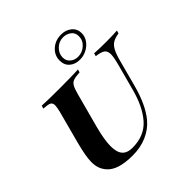

<svg xmlns="http://www.w3.org/2000/svg" viewBox="-217 -1011 1199 1199"><g transform="rotate(-45 382.0 -411.5)"><path d="M501 -79Q464 -35 408 -10.5Q352 14 281 14Q154 14 106 -40Q87 -61 78.5 -85Q70 -109 70 -140Q70 -190 96 -288L153 -502Q161 -536 161 -550Q161 -572 146.5 -579Q132 -586 94 -588L100 -608Q151 -605 265 -605Q359 -605 420 -608L414 -588Q377 -586 359.5 -580Q342 -574 331.5 -557Q321 -540 311 -502L249 -271Q225 -181 225 -124Q225 -71 247 -46Q269 -21 315 -21Q420 -21 480.5 -89Q541 -157 573 -280L617 -444Q633 -503 633 -529Q633 -558 616 -570.5Q599 -583 557 -588L563 -608Q600 -605 670 -605Q729 -605 764 -608L758 -588Q724 -583 704 -571Q684 -559 670 -532.5Q656 -506 643 -456L599 -291Q563 -153 501 -79ZM597 -752Q597 -722 579.5 -697Q562 -672 533.5 -657Q505 -642 473 -642Q431 -642 404.5 -665Q378 -688 378 -728Q378 -774 413 -805.5Q448 -837 499 -837Q541 -837 569 -813.5Q597 -790 597 -752ZM571 -751Q571 -782 548.5 -799Q526 -816 496 -816Q459 -816 432 -789.5Q405 -763 405 -728Q405 -698 426.5 -680.5Q448 -663 477 -663Q514 -663 542.5 -688.5Q571 -714 571 -751Z"/></g></svg>

Font: Playfair Display SC
Style: Bold Italic
Weight: 700
Italic angle: -14°
Designer: Claus Eggers Sørensen
Foundry: Claus Eggers Sørensen
Version: Version 1.200; ttfautohint (v1.6)